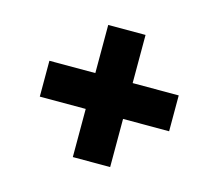

<svg xmlns="http://www.w3.org/2000/svg" viewBox="-73 -693 711 626"><g transform="rotate(15 283.0 -380.0)"><path d="M220 -157V-319.5H65V-440.5H220V-603H346V-440.5H501.5V-319.5H346V-157Z"/></g></svg>

Font: Encode Sans Semi Expanded
Style: Bold
Weight: 700
Width: 6
Designer: Multiple Designers
Foundry: Impallari Type
Version: Version 3.000; ttfautohint (v1.8.3) -l 8 -r 50 -G 200 -x 14 